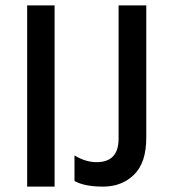

<svg xmlns="http://www.w3.org/2000/svg" viewBox="-20 -694 635 714"><path d="M339 -91Q421 -91 421 -178V-674H524V-182Q524 -89 478.5 -44.5Q433 0 363.5 0Q294 0 257 -21V-116Q298 -91 339 -91ZM81 0V-674H183V0Z"/></svg>

Font: Hind Medium
Style: Regular
Weight: 500
Designer: Manushi Parikh, Satya Rajpurohit
Foundry: Indian Type Foundry
Version: Version 1.201;PS 1.0;hotconv 1.0.78;makeotf.lib2.5.61930; tt